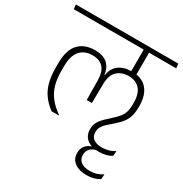

<svg xmlns="http://www.w3.org/2000/svg" viewBox="-211 -776 1101 1153"><g transform="rotate(30 339.0 -200.0)"><path d="M618 -297 579 -294.5V-282Q579 -252 573.5 -231Q568 -210 553.8 -191Q539.5 -172 513.5 -149Q471.5 -112.5 451 -86.2Q430.5 -60 430.5 -24.5Q430.5 21 461 45Q491.5 69 541.5 69Q569 69 592 63.2Q615 57.5 631.5 46L634 11.5Q615 25 592.8 31.2Q570.5 37.5 544.5 37.5Q508.5 37.5 487.8 22.2Q467 7 467 -24.5Q467 -44.5 476 -60.2Q485 -76 502.2 -91.8Q519.5 -107.5 544.5 -129Q572.5 -153.5 588.5 -175.8Q604.5 -198 611.2 -223.8Q618 -249.5 618 -284.5ZM530 67 498 55.5V60Q468.5 68 451.8 88Q435 108 435 138Q435 182 466.8 204.8Q498.5 227.5 548.5 227.5Q576.5 227.5 598.8 221.2Q621 215 638.5 204L641.5 169Q621.5 182.5 599.8 189.2Q578 196 552.5 196Q515 196 492.8 179.8Q470.5 163.5 470.5 133Q470.5 107.5 485.2 90.2Q500 73 530 67ZM409 -597.5H609.5L605.5 -628H405ZM508 -608H471.5V-484L508 -484.5ZM-14 -597.5H696.5L692.5 -628.5H-17.5ZM508 -604.5H471V-440H508ZM67.5 -240Q67.5 -183.5 78.8 -139.8Q90 -96 114.5 -62.2Q139 -28.5 177 0H228V-2Q183.5 -33.5 157 -67.5Q130.5 -101.5 118.5 -143.2Q106.5 -185 106.5 -240.5V-267Q106.5 -345 137.5 -379.8Q168.5 -414.5 223.5 -414.5Q272.5 -414.5 298.2 -386.2Q324 -358 324.5 -298L326 -164H362L363.5 -298Q364.5 -358.5 394.8 -386.8Q425 -415 474 -415Q523 -415 551 -384.2Q579 -353.5 579 -287.5V-281.5L618 -284V-289Q618 -342.5 601 -378Q584 -413.5 552.5 -431Q521 -448.5 477 -448.5Q420.5 -448.5 386.2 -422.2Q352 -396 345.5 -348H343Q336.5 -396 306.8 -422.2Q277 -448.5 220.5 -448.5Q148.5 -448.5 108 -405Q67.5 -361.5 67.5 -268.5Z"/></g></svg>

Font: Anek Devanagari Medium ExtraLight
Style: Regular
Weight: 250
Version: Version 1.003